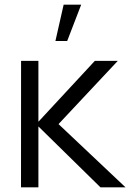

<svg xmlns="http://www.w3.org/2000/svg" viewBox="-20 -800 558 820"><path d="M70 -540H144V-280L385 -540H483L230 -270L516 0H409L144 -260V0H69.7ZM216.7 -625H267L326.7 -780H251.8Z"/></svg>

Font: Tap Sans
Style: Regular
Weight: 400
Designer: Tap Payments
Foundry: Tap Payments
Version: Version 1.001;Glyphs 3.1.2 (3151)